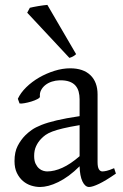

<svg xmlns="http://www.w3.org/2000/svg" viewBox="-20 -747 499 782"><path d="M171.9 -48.8Q201.2 -48.8 234.1 -63.7Q267.1 -78.6 304.2 -110.8V-237.3Q263.2 -230.5 236.6 -224.1Q210 -217.8 192.9 -211.2Q175.8 -204.6 165.5 -197.3Q155.3 -189.9 147.5 -181.6Q134.8 -168.5 127 -151.6Q119.1 -134.8 119.1 -111.8Q119.1 -92.3 125 -80.1Q130.9 -67.9 139.2 -60.8Q147.5 -53.7 156.5 -51.3Q165.5 -48.8 171.9 -48.8ZM452.1 -40Q410.6 -11.2 383.5 1.7Q356.4 14.6 342.8 14.6Q326.7 14.6 315.9 -7.8Q305.2 -30.3 304.2 -69.8Q282.2 -47.9 260.3 -31.7Q238.3 -15.6 217.3 -5.4Q196.3 4.9 177.5 9.8Q158.7 14.6 143.1 14.6Q125.5 14.6 106.9 8.8Q88.4 2.9 73.5 -9.8Q58.6 -22.5 48.8 -42.5Q39.1 -62.5 39.1 -90.8Q39.1 -127.9 52 -152.8Q64.9 -177.7 83 -195.8Q94.7 -207.5 109.6 -218Q124.5 -228.5 149.2 -238.3Q173.8 -248 210.9 -256.8Q248 -265.6 304.2 -273.9V-342.8Q304.2 -359.4 300.3 -373.8Q296.4 -388.2 287.1 -398.7Q277.8 -409.2 262 -414.8Q246.1 -420.4 222.2 -419.9Q206.5 -419.4 191.4 -414.6Q176.3 -409.7 165 -400.9Q153.8 -392.1 147.5 -380.1Q141.1 -368.2 142.6 -353.5Q143.1 -349.1 132.6 -343.5Q122.1 -337.9 107.7 -333.5Q93.3 -329.1 79.3 -326.7Q65.4 -324.2 59.6 -325.7L52.7 -344.7Q64 -369.1 86.9 -391.6Q109.9 -414.1 139.4 -431.2Q168.9 -448.2 201.9 -458.5Q234.9 -468.8 265.6 -468.8Q319.3 -468.8 348.4 -440.7Q377.4 -412.6 377.4 -362.3V-86.9Q377.4 -66.4 382.8 -57.6Q388.2 -48.8 397 -48.8Q403.8 -48.8 414.6 -51.3Q425.3 -53.7 444.8 -62ZM290 -526.4Q283.7 -520.5 277.3 -517.1Q271 -513.7 262.7 -511.2L90.8 -695.3L101.6 -715.3Q106.4 -716.8 116 -718.5Q125.5 -720.2 136 -722.2Q146.5 -724.1 156.7 -725.3Q167 -726.6 172.9 -727.1Z"/></svg>

Font: Noto Serif Devanagari
Style: Regular
Weight: 400
Designer: Monotype Design Team
Foundry: Monotype Imaging Inc.
Version: Version 1.01